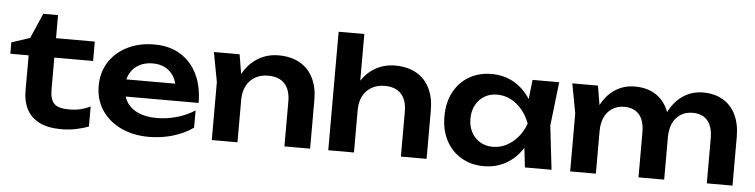

<svg xmlns="http://www.w3.org/2000/svg" viewBox="-47 -999 4886 1243"><g transform="rotate(5 2396.0 -377.5)"><path d="M5 -443V-517L124 -556L195 -719H291V-569H543V-443H291V-236Q291 -170 318.5 -143.5Q346 -117 414 -117Q457 -117 490 -125Q523 -133 553 -148V-18Q524 -6 476 4.5Q428 15 377 15Q288 15 232.5 -13.5Q177 -42 150.5 -93Q124 -144 124 -212V-443Z M944 15Q843 15 763.5 -22.5Q684 -60 638.5 -128Q593 -196 593 -286Q593 -375 636.5 -442Q680 -509 756 -546.5Q832 -584 929 -584Q1028 -584 1099 -540.5Q1170 -497 1208.5 -418Q1247 -339 1247 -232H727V-343H1157L1092 -303Q1088 -353 1067.5 -388Q1047 -423 1012 -442Q977 -461 930 -461Q879 -461 841.5 -440.5Q804 -420 783.5 -383.5Q763 -347 763 -298Q763 -239 789 -197Q815 -155 865 -133Q915 -111 986 -111Q1050 -111 1115 -129.5Q1180 -148 1232 -182V-70Q1176 -30 1101.5 -7.5Q1027 15 944 15Z M1317 -569H1484L1520 -352V0H1353V-377ZM1737 -584Q1818 -584 1875 -551.5Q1932 -519 1962 -459Q1992 -399 1992 -316V0H1825V-291Q1825 -368 1788 -407.5Q1751 -447 1680 -447Q1632 -447 1595.5 -425.5Q1559 -404 1539.5 -366Q1520 -328 1520 -275L1465 -304Q1475 -394 1513 -456Q1551 -518 1609 -551Q1667 -584 1737 -584Z M2110 -770H2277V0H2110ZM2494 -584Q2575 -584 2632 -551.5Q2689 -519 2719 -459Q2749 -399 2749 -316V0H2582V-291Q2582 -368 2545 -407.5Q2508 -447 2438 -447Q2389 -447 2352.5 -425.5Q2316 -404 2296.5 -366Q2277 -328 2277 -275L2222 -304Q2233 -394 2270.5 -456Q2308 -518 2366 -551Q2424 -584 2494 -584Z M3388 0 3364 -208 3391 -284 3364 -359 3388 -569H3561L3528 -284L3561 0ZM3432 -284Q3416 -194 3373.5 -126.5Q3331 -59 3266.5 -22Q3202 15 3122 15Q3039 15 2975 -22.5Q2911 -60 2875.5 -127.5Q2840 -195 2840 -284Q2840 -374 2875.5 -441.5Q2911 -509 2975 -546.5Q3039 -584 3122 -584Q3202 -584 3266.5 -547Q3331 -510 3374 -442.5Q3417 -375 3432 -284ZM3009 -284Q3009 -234 3029.5 -196Q3050 -158 3086 -136.5Q3122 -115 3169 -115Q3216 -115 3257.5 -136.5Q3299 -158 3331 -196Q3363 -234 3381 -284Q3363 -334 3331 -372.5Q3299 -411 3257.5 -432.5Q3216 -454 3169 -454Q3122 -454 3086 -432.5Q3050 -411 3029.5 -372.5Q3009 -334 3009 -284Z M3646 -569H3813L3849 -352V0H3682V-377ZM4052 -584Q4128 -584 4182 -551.5Q4236 -519 4264.5 -459Q4293 -399 4293 -316V0H4126V-291Q4126 -368 4092.5 -407.5Q4059 -447 3995 -447Q3950 -447 3917 -425.5Q3884 -404 3866.5 -366Q3849 -328 3849 -275L3794 -304Q3804 -394 3840 -456Q3876 -518 3930.5 -551Q3985 -584 4052 -584ZM4495 -584Q4571 -584 4625.5 -551.5Q4680 -519 4708.5 -459Q4737 -399 4737 -316V0H4570V-291Q4570 -368 4536.5 -407.5Q4503 -447 4439 -447Q4394 -447 4361 -425.5Q4328 -404 4310.5 -366Q4293 -328 4293 -275L4238 -304Q4248 -394 4284 -456Q4320 -518 4374.5 -551Q4429 -584 4495 -584Z"/></g></svg>

Font: Unbounded Medium
Style: Regular
Weight: 500
Designer: Luke Prowse, Jean-Baptiste Morizot, Fátima Lázaro, Florian Runge
Foundry: NaN
Version: Version 1.700